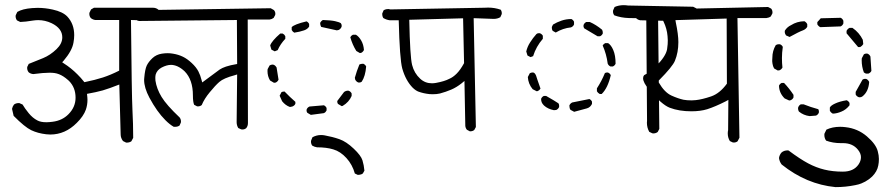

<svg xmlns="http://www.w3.org/2000/svg" viewBox="-20 -581 3540 763"><path d="M482.9 -14.2Q494.6 -14.2 502 -19.5L509.3 -33.2Q509.3 -88.4 506.3 -144.8Q503.4 -201.2 500.5 -501.5L582 -499.5Q596.7 -499.5 608.4 -506.8L614.7 -519.5Q615.2 -521.5 615.2 -523.4Q615.2 -534.7 608.9 -543Q600.1 -550.3 586.9 -550.3H353.5L341.8 -543.5L335.4 -530.3Q335 -528.3 335 -526.4Q335 -516.1 340.8 -509.3Q348.6 -502.9 358.9 -501.5H453.6V-300.3Q419.9 -283.2 389.2 -273.2Q358.4 -263.2 315.4 -254.4Q300.8 -272.9 287.6 -285.6Q262.2 -311 234.4 -328.6L227.1 -333.5L232.9 -339.8Q266.6 -379.4 272 -411.6Q274.9 -427.2 274.9 -441.4Q274.9 -485.8 247.6 -515.1Q229.5 -534.2 189.5 -543Q159.2 -549.8 129.4 -549.8Q118.2 -549.8 107.4 -548.8Q69.3 -545.9 48.8 -533.7L42.5 -520.5Q42 -518.6 42 -516.4Q42 -514.2 42.5 -511.2Q43.5 -505.4 47.4 -500L60.5 -493.7Q80.1 -494.1 112.3 -499.5Q122.6 -501 132.3 -501Q159.2 -501 185.1 -488.8Q227.5 -468.3 227.5 -432.6Q227.5 -407.7 204.6 -385.7Q179.7 -361.8 151.4 -350.1Q123 -338.4 94.2 -327.1L88.4 -315.4Q87.9 -313.5 87.9 -311.5Q87.9 -300.8 94.2 -293.5Q101.6 -287.6 112.3 -286.6Q151.9 -292 176.8 -292Q188 -292 196.5 -290.8Q205.1 -289.6 214.4 -286.1Q231.9 -279.3 250 -263.2L254.4 -259.3Q280.3 -232.9 280.3 -192.9Q280.3 -155.3 252 -127Q227.5 -102.1 189.5 -97.2Q174.8 -95.2 164.1 -95.2Q141.6 -95.2 128.4 -102.5Q109.4 -112.3 93.8 -131.6Q78.1 -150.9 69.8 -165.5L56.6 -171.4Q56.2 -171.4 55.2 -171.4Q43 -171.4 35.6 -165.5Q29.8 -158.2 27.8 -148.4L34.2 -120.6Q78.1 -76.2 104 -63.7Q129.9 -51.3 163.6 -47.4Q171.9 -46.4 179.7 -46.4Q239.3 -46.4 285.2 -92.8Q312 -119.1 321.3 -145.5Q327.6 -164.1 327.6 -184.6Q327.6 -192.9 325.7 -208Q361.8 -214.4 388.2 -221.7Q414.6 -229.5 454.1 -245.1L459.5 -46.9Q459.5 -32.7 468.8 -20.5L481.4 -14.2Q482.4 -14.2 482.9 -14.2Z M938.5 -66.9Q940.4 -66.4 943.4 -66.4Q952.1 -66.4 958.5 -71.8Q965.3 -80.1 965.3 -91.8L964.4 -503.4H1051.3Q1060.1 -504.4 1067.4 -509.8L1073.7 -521.5Q1074.2 -523.4 1074.2 -526.4Q1074.2 -534.7 1068.4 -541L1055.7 -548.3L528.8 -540.5L518.1 -535.6L513.2 -523.4Q512.7 -521.5 512.7 -519.5Q512.7 -510.3 518.1 -504.4Q524.4 -498.5 533.7 -497.6L921.4 -501.5L922.4 -326.7Q894 -321.8 878.2 -316.4Q862.3 -311 853 -304.7Q832.5 -290 783.7 -253.4L780.8 -263.7Q776.4 -281.7 768.6 -296.9Q759.8 -314 741.9 -330.6Q724.1 -347.2 707 -355.5Q689 -364.3 667.5 -367.7Q657.2 -369.6 646 -369.6Q634.8 -369.6 623 -367.7Q601.1 -364.3 585.9 -350.1Q570.3 -335.4 563.2 -320.6Q556.2 -305.7 553.2 -271Q552.7 -267.1 552.7 -263.7Q552.7 -232.4 573.7 -192.9Q603.5 -137.2 637.2 -103.5Q654.8 -85.9 670.4 -77.1Q673.3 -77.1 676.8 -77.1Q686 -77.1 693.4 -82L698.7 -93.8Q699.2 -95.7 699.2 -97.7Q699.2 -107.4 693.8 -114.3Q641.6 -163.6 622.1 -195.8Q602.5 -228 597.7 -260.7Q597.2 -265.6 597.2 -271.7Q597.2 -277.8 598.6 -284.7Q604 -302.7 622.1 -312.5Q642.6 -323.2 659.7 -323.2Q671.4 -323.2 685.1 -317.4Q700.2 -310.5 713.9 -297.4Q746.6 -264.2 746.6 -201.7Q746.6 -175.8 751.5 -164.6L762.7 -158.7Q764.6 -158.2 766.1 -158.2Q775.4 -158.2 781.7 -163.6Q792 -188.5 813.5 -214.4Q835.4 -241.2 851.6 -255.4Q868.7 -270.5 913.1 -282.2L922.4 -285.2L920.4 -95.7Q920.4 -83 926.8 -72.3Z M1401.4 113.8Q1402.3 113.8 1404.3 113.8Q1406.2 113.8 1409.7 113.3Q1417 112.3 1421.9 108.4L1428.2 97.2Q1426.3 75.7 1420.4 56.2Q1414.6 37.1 1385.7 9.8Q1356.4 -18.1 1329.1 -27.8Q1300.8 -37.6 1270.5 -43Q1263.2 -44.4 1255.9 -44.4Q1237.8 -44.4 1221.7 -35.6L1216.3 -22.5Q1215.8 -20.5 1215.8 -18.6Q1215.8 -9.3 1220.7 -2.4Q1229.5 2.9 1239.7 4.4Q1277.8 4.4 1304.7 12.7Q1333 21 1356.7 47.1Q1380.4 73.2 1390.1 108.4ZM1277.8 -151.9Q1274.4 -159.2 1267.1 -162.6L1210 -157.7Q1202.1 -154.3 1198.7 -146.5Q1198.2 -144.5 1198.2 -142.1Q1198.2 -136.7 1201.2 -132.8L1215.3 -124.5L1266.6 -131.3Q1270.5 -132.8 1273.4 -135.7L1277.8 -142.1ZM1110.4 -217.3Q1103 -217.3 1098.6 -214.8L1091.3 -200.7L1101.1 -178.7Q1114.3 -162.1 1132.3 -155.8L1141.6 -157.7Q1150.4 -161.1 1153.8 -168.5V-176.3Q1130.9 -196.3 1110.8 -217.3Q1110.8 -217.3 1110.4 -217.3ZM1362.8 -220.7Q1354.5 -220.7 1347.2 -215.3L1320.3 -179.7Q1320.3 -178.2 1320.3 -177.2Q1320.3 -171.4 1323.2 -168L1337.9 -159.2L1341.8 -160.2Q1366.7 -174.8 1377.4 -199.7V-209.5Q1374 -216.8 1366.2 -220.2Q1364.7 -220.7 1362.8 -220.7ZM1067.4 -323.7Q1065.4 -324.2 1064 -324.2Q1062.5 -324.2 1061 -324.2Q1056.2 -323.7 1051.3 -320.8L1043.5 -306.2Q1043 -302.2 1043 -298.8Q1043 -277.8 1053.2 -261.2L1068.8 -252L1075.7 -252.9Q1083 -256.3 1086.9 -264.2Q1082.5 -293.9 1079.1 -313L1074.7 -318.8Q1071.8 -321.8 1067.4 -323.7ZM1403.3 -253.4Q1405.3 -252.9 1407.2 -252.9Q1413.1 -252.9 1417.5 -256.3Q1432.1 -278.3 1435.1 -316.9Q1431.6 -324.2 1423.8 -327.6Q1422.9 -327.6 1421.9 -327.6Q1414.1 -327.6 1408.2 -324.7Q1397.5 -298.8 1390.1 -272L1391.6 -264.6Q1395.5 -256.8 1403.3 -253.4ZM1396 -378.4 1410.2 -370.1 1415.5 -371.1Q1422.4 -374.5 1426.3 -382.3Q1424.8 -403.8 1415.5 -419.9Q1406.2 -436 1394.5 -442.9H1382.3Q1378.9 -440.9 1376 -438.5L1372.1 -433.1Q1380.4 -403.3 1396 -378.4ZM1093.8 -447.8Q1060.1 -418.5 1053.7 -400.4L1058.6 -383.8L1071.8 -377L1083.5 -381.8Q1094.2 -406.2 1113.8 -426.8V-437L1109.4 -443.4Q1106.4 -445.8 1103 -447.8ZM1208.5 -485.8Q1205.1 -492.7 1198.2 -496.1Q1149.4 -484.4 1139.2 -473.1V-461.9Q1143.1 -454.6 1149.4 -451.2Q1171.9 -454.6 1188.5 -460.4Q1202.6 -465.3 1208.5 -475.6ZM1337.4 -474.6Q1337.9 -476.6 1337.9 -478.5Q1337.9 -484.4 1334.5 -488.8Q1328.1 -493.2 1311.8 -496.8Q1295.4 -500.5 1263.2 -501.5Q1256.3 -498 1252.4 -490.2Q1252.4 -489.7 1252.4 -487.3Q1252.4 -484.9 1253.4 -481.2Q1254.4 -477.5 1256.3 -474.1Q1287.1 -466.8 1318.4 -460.4L1325.7 -461.9Q1334 -465.8 1337.4 -474.6Z M1848.1 -59.1Q1858.4 -59.1 1864.7 -64.5L1871.1 -76.2L1862.3 -508.8Q1934.1 -505.9 1941.9 -505.9Q1957 -505.9 1968.3 -512.7L1973.6 -524.4Q1974.1 -526.4 1974.1 -527.8Q1974.1 -536.6 1969.7 -542.5Q1945.8 -550.8 1919.9 -550.8Q1917.5 -550.8 1905.8 -550.3L1528.8 -543.5L1527.3 -544.9Q1524.9 -544.9 1521.5 -544.9Q1512.2 -544.9 1504.4 -540L1499 -527.3Q1499 -526.9 1499 -525.9Q1499 -515.6 1503.4 -509.3Q1515.1 -502.4 1528.3 -500.5H1564.5Q1568.4 -345.7 1578.6 -308.6Q1592.3 -260.7 1620.1 -232.4Q1632.3 -220.7 1643.1 -216.8Q1663.1 -209.5 1687 -207Q1693.4 -206.5 1700.2 -206.5Q1715.8 -206.5 1728.5 -209.5Q1752 -215.8 1773.2 -224.9Q1794.4 -233.9 1814.5 -250L1825.7 -259.3L1829.1 -80.6Q1830.1 -71.8 1835.4 -65.4L1847.2 -59.1Q1847.7 -59.1 1848.1 -59.1ZM1696.3 -250Q1669.4 -250 1649.9 -268.1Q1626 -290 1617.7 -322.8Q1609.4 -355.5 1606.4 -502.4L1820.3 -508.3L1824.2 -330.1Q1809.6 -303.2 1794.9 -288.6Q1780.3 -273.9 1765.1 -267.6Q1746.6 -257.8 1712.4 -251.5Q1704.1 -250 1696.3 -250Z M2576.2 -50.8Q2586.4 -50.8 2593.8 -56.6L2600.1 -68.8L2595.2 -507.3H2728Q2737.8 -508.3 2746.1 -513.7L2752.4 -526.4Q2752.9 -528.3 2752.9 -530.3Q2752.9 -532.2 2752.7 -533.7Q2752.4 -535.2 2752.2 -536.9Q2752 -538.6 2751.5 -540Q2751 -541.5 2750.5 -543Q2749 -545.4 2747.1 -547.9L2734.4 -554.2L2475.6 -559.1Q2466.8 -560.5 2458.5 -560.5Q2439 -560.5 2422.4 -553.2L2416.5 -540Q2416 -538.1 2416 -535.2Q2416 -526.4 2421.4 -520Q2447.8 -510.3 2478.8 -509.3Q2509.8 -508.3 2541 -508.3H2548.3L2551.3 -100.6L2550.8 -93.3Q2550.8 -73.7 2560.1 -57.1L2572.3 -51.3Q2574.2 -50.8 2576.2 -50.8ZM2332.5 -177.2Q2329.1 -184.1 2322.3 -187.5Q2288.6 -180.2 2253.9 -173.8Q2246.1 -169.9 2242.7 -162.1Q2242.7 -161.6 2242.7 -160.6Q2242.7 -150.9 2247.1 -144.5L2261.7 -136.7L2312.5 -150.4Q2320.3 -152.8 2325 -157.5Q2329.6 -162.1 2332.5 -168ZM2130.4 -186.5Q2130.4 -173.3 2140.6 -163.1L2142.6 -161.1Q2157.2 -147.9 2181.2 -143.1L2190.4 -144Q2198.2 -147.5 2201.7 -155.3Q2202.1 -157.7 2202.1 -159.7Q2202.1 -166.5 2199.2 -170.4Q2185.5 -179.7 2150.4 -199.7H2141.1Q2133.8 -196.3 2130.4 -188.5Q2130.4 -187.5 2130.4 -186.5ZM2371.1 -207.5Q2395.5 -231 2407.2 -282.2Q2403.8 -289.6 2396.5 -292.5Q2394.5 -293 2393.1 -293Q2387.7 -293 2383.8 -290.5Q2370.6 -258.3 2352.1 -230V-218.3Q2355.5 -211.9 2363.3 -207.5ZM2097.2 -293Q2090.8 -293 2085.4 -290L2077.6 -274.9Q2079.1 -248 2096.7 -226.6L2112.8 -218.3L2117.2 -219.2Q2124 -222.2 2127.9 -229Q2118.7 -253.9 2115.2 -265.4Q2111.8 -276.9 2110.4 -280.3Q2106.4 -290 2100.6 -292.5Q2098.6 -293 2097.2 -293ZM2385.3 -409.7Q2378.9 -406.7 2375 -400.4Q2390.1 -366.2 2395 -328.1Q2398.4 -320.3 2405.8 -316.9H2415.5Q2422.9 -320.3 2426.3 -327.6Q2426.3 -361.3 2417 -382.3Q2408.7 -401.9 2396.5 -409.7ZM2122.1 -449.2Q2115.7 -449.2 2111.8 -445.8Q2097.7 -430.2 2086.4 -412.1Q2075.7 -395.5 2071.3 -376.5L2076.2 -360.4L2088.4 -354L2098.6 -357.9Q2110.4 -396 2137.2 -426.8V-439Q2133.8 -445.3 2126 -448.7Q2124 -449.2 2122.1 -449.2ZM2375.5 -450.2Q2375.5 -458 2372.6 -462.9Q2349.1 -482.4 2323.7 -493.7H2310.1Q2302.7 -490.2 2299.3 -482.4Q2298.8 -480.5 2298.8 -479.2Q2298.8 -478 2298.8 -476.1Q2299.3 -472.2 2301.8 -468.3L2354.5 -437H2364.7Q2372.1 -440.4 2375.5 -448.2Q2375.5 -449.2 2375.5 -450.2ZM2261.2 -494.6Q2257.8 -502 2250.5 -505.4Q2230 -505.4 2211.4 -499Q2192.9 -492.7 2177.7 -483.4L2173.3 -474.6Q2172.9 -472.7 2172.9 -470.7Q2172.9 -463.9 2176.3 -458.5L2188.5 -451.7Q2216.8 -468.8 2249 -472.2Q2257.8 -475.6 2261.2 -483.9Z M2891.6 -15.1Q2893.6 -14.6 2896.5 -14.6Q2904.8 -14.6 2911.1 -19.5L2918.5 -33.7L2910.6 -509.3H3025.9Q3035.6 -510.3 3043 -515.6L3049.3 -527.3Q3049.8 -529.3 3049.8 -531.2Q3049.8 -541 3044.4 -546.9L3032.2 -553.2Q2677.2 -544.9 2585 -544.9Q2559.1 -544.9 2554.2 -545.4Q2549.3 -545.9 2543.9 -545.9Q2527.8 -545.9 2508.3 -539.1L2502.4 -527.3Q2502.4 -526.9 2502.4 -525.9Q2502.4 -514.6 2508.3 -508.3Q2515.1 -502 2523.9 -500.5L2615.2 -498.5L2617.2 -494.6Q2630.4 -466.8 2632.8 -437.5Q2633.8 -427.2 2633.8 -420.7Q2633.8 -414.1 2633.3 -405.5Q2632.8 -397 2630.9 -384.8Q2625.5 -356.4 2586.9 -317.9Q2562.5 -293.5 2539.6 -282.2Q2535.6 -277.3 2535.6 -270Q2535.6 -252.9 2559.6 -224.6Q2608.9 -165.5 2641.6 -152.8Q2678.7 -138.7 2727.5 -138.7Q2763.7 -138.7 2790.5 -147Q2822.3 -157.2 2863.8 -178.2L2874.5 -184.1L2873.5 -64Q2872.1 -57.6 2872.1 -50.8Q2872.1 -34.2 2880.4 -20.5ZM2745.1 -183.1Q2734.4 -182.1 2728.5 -182.1Q2709.5 -182.1 2696.3 -184.6Q2674.3 -189.5 2648.4 -201.2Q2620.6 -213.9 2598.1 -252.9L2595.2 -257.8L2599.1 -262.2Q2652.8 -316.4 2662.1 -339.4Q2675.8 -372.6 2675.8 -413.6Q2675.8 -443.8 2665.5 -492.7L2664.1 -501L2867.7 -507.3L2868.7 -248.5Q2840.3 -209.5 2805.7 -197.8Q2771 -186 2745.1 -183.1Z M3321.3 -12.2H3330.1Q3368.7 -12.2 3389.6 14.2Q3401.4 28.8 3401.4 43.7Q3401.4 58.6 3391.6 72.8Q3372.1 101.1 3329.1 101.1Q3289.1 101.1 3256.1 93Q3223.1 85 3191.4 68.1Q3159.7 51.3 3113.8 17.1Q3111.8 16.6 3110.4 16.6Q3095.7 16.6 3085.9 24.9Q3077.6 34.2 3075.7 46.9Q3077.6 61.5 3086.4 72.8Q3184.6 151.4 3300.3 162.6Q3340.3 162.6 3378.4 154.8Q3393.6 151.9 3403.1 147.9Q3412.6 144 3418.5 140.6Q3433.6 132.3 3445.8 120.6Q3465.8 100.6 3470.2 76.7Q3472.7 64.9 3472.7 50.8Q3472.7 36.6 3468.3 20.5Q3461.4 -7.8 3425 -39.1Q3388.7 -70.3 3339.8 -75.7Q3328.6 -77.1 3318.4 -77.1Q3288.1 -77.1 3264.2 -65.9L3256.3 -49.8Q3255.9 -47.4 3255.9 -45.4Q3255.9 -31.2 3263.2 -22Q3290 -12.2 3321.3 -12.2ZM3234.4 -136.7Q3234.4 -142.6 3231.9 -147Q3201.2 -155.3 3173.3 -166.5H3162.6Q3155.3 -163.1 3151.9 -154.3Q3151.4 -152.3 3151.4 -150.4Q3151.4 -143.1 3154.8 -137.7Q3173.3 -122.6 3197.3 -119.6L3222.7 -121.6Q3230.5 -125 3233.9 -132.8Q3234.4 -134.8 3234.4 -136.7ZM3356 -171.9Q3352.1 -179.2 3344.7 -182.6Q3316.9 -178.2 3298.3 -169.4Q3282.2 -162.1 3277.8 -153.8V-141.1Q3281.2 -133.8 3289.6 -129.4Q3306.2 -129.9 3324.2 -137.7Q3342.3 -145 3356 -162.6ZM3086.4 -251.5Q3079.1 -248 3075.7 -240.7Q3076.2 -211.4 3098.1 -189.9L3116.2 -181.6L3121.6 -182.6Q3129.9 -186 3133.3 -193.8V-204.1Q3116.2 -230 3095.7 -251.5ZM3396.5 -194.3Q3402.8 -194.3 3407.7 -198.2Q3431.6 -217.3 3434.1 -255.4Q3430.2 -263.7 3422.9 -267.1Q3420.9 -267.6 3419.4 -267.6Q3418 -267.6 3416 -267.6Q3411.6 -267.1 3407.7 -264.6L3380.4 -215.8V-205.6Q3383.8 -198.2 3392.6 -194.8Q3394.5 -194.3 3396.5 -194.3ZM3431.2 -288.6Q3439.5 -292 3442.9 -299.3L3439 -356.4Q3435.5 -364.3 3427.7 -367.7Q3425.8 -368.2 3423.8 -368.2Q3417.5 -368.2 3413.1 -365.2L3404.8 -349.6Q3404.3 -345.7 3404.3 -341.8Q3404.3 -315.9 3413.1 -293L3420.9 -288.6ZM3089.4 -312.5Q3087.4 -330.1 3087.4 -350.6Q3087.4 -371.1 3090.8 -394.5Q3087.4 -401.9 3080.1 -404.8Q3078.1 -405.3 3075.7 -405.3Q3068.8 -405.3 3063 -401.9Q3049.3 -378.9 3049.3 -351.6V-351.1Q3048.8 -345.7 3048.8 -342.8Q3048.8 -339.8 3048.8 -336.7Q3048.8 -333.5 3049.8 -328.1Q3051.3 -317.9 3056.2 -309.1L3070.8 -300.8L3078.1 -301.8Q3085.4 -305.2 3089.4 -312.5ZM3356 -470.2Q3348.6 -466.8 3344.2 -458.5V-448.7Q3368.7 -419.4 3390.1 -394H3398.4Q3406.2 -398.4 3410.6 -405.8L3408.7 -422.9Q3394.5 -451.7 3367.7 -470.2ZM3188 -484.9Q3184.6 -492.2 3176.8 -496.6Q3147 -496.1 3123.5 -481Q3108.4 -474.1 3099.1 -459.5Q3098.6 -458 3098.6 -455.1Q3098.6 -447.3 3103.5 -440.4L3117.7 -434.1Q3155.8 -455.1 3170.9 -460.4Q3182.6 -464.8 3188 -474.6ZM3331.5 -498.5Q3328.1 -506.8 3320.8 -510.3L3241.7 -508.3L3228 -493.2V-484.4Q3232.4 -476.6 3239.7 -473.1L3320.8 -476.1Q3328.1 -479.5 3331.5 -487.8Z"/></svg>

Font: Bakudai
Style: ExtraLight
Weight: 200
Version: Version 1.48